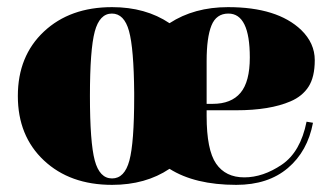

<svg xmlns="http://www.w3.org/2000/svg" viewBox="-20 -508 917 538"><path d="M642 10Q526 10 455 -35Q388 10 294 10Q176 10 103 -58.5Q30 -127 30 -239Q30 -351 103 -419.5Q176 -488 294 -488Q388 -488 455 -443Q524 -488 619 -488Q757 -488 824 -424Q862 -387 862 -339.5Q862 -292 844.5 -265Q827 -238 794 -224Q736 -199 642 -199H559V-183Q559 -88 585.5 -49.5Q612 -11 664.5 -11Q717 -11 769.5 -46.5Q822 -82 839 -167L857 -164Q842 -84 786.5 -37Q731 10 642 10ZM356 -237V-248Q355 -372 341.5 -421Q328 -470 293.5 -470Q259 -470 245.5 -419.5Q232 -369 232 -239Q232 -109 245.5 -58.5Q259 -8 294 -8Q329 -8 342.5 -58Q356 -108 356 -237ZM559 -337V-217H576Q628 -217 654 -248Q680 -279 680 -347Q680 -470 620 -470Q586 -470 572.5 -436.5Q559 -403 559 -337Z"/></svg>

Font: Elsie Swash Caps Black
Style: Regular
Weight: 900
Designer: Alejandro Inler
Foundry: Alejandro Inler
Version: 1.003